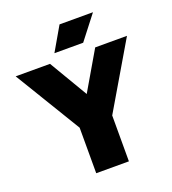

<svg xmlns="http://www.w3.org/2000/svg" viewBox="-199 -1074 1071 1198"><g transform="rotate(-20 336.5 -475.5)"><path d="M232.5 0V-389.5L275.5 -231.5L-33 -740H195L375 -435.5H317L495 -740H706L406.5 -231.5L449.5 -386.5V0ZM243.5 -793 335 -951H557L434.5 -793Z"/></g></svg>

Font: Encode Sans SC Condensed Thin Black
Style: Regular
Weight: 900
Version: Version 3.002